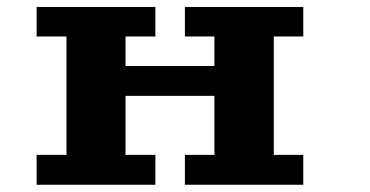

<svg xmlns="http://www.w3.org/2000/svg" viewBox="-20 -462 1040 540"><path d="M83 -26.4H167V-359.4H83V-442.4H417V-359.4H333V-276.4H583V-359.4H500V-442.4H833V-359.4H750V-26.4H833V57.6H500V-26.4H583V-192.4H333V-26.4H417V57.6H83Z"/></svg>

Font: KH Dot Dougenzaka 12
Style: Regular
Weight: 400
Designer: Original version for X68000 by Keitarou Hiraki (http://hp.vector.co.jp/authors/VA000874/) / TrueType conversion by Homem
Version: Version 1.00.20150527